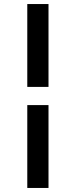

<svg xmlns="http://www.w3.org/2000/svg" viewBox="-20 -880 375 950"><path d="M220 -450H115V-860H220ZM220 50H115V-360H220Z"/></svg>

Font: TypoPRO Sinkin Sans
Style: 500 Medium
Weight: 500
Designer: Keith Bates
Foundry: K-Type
Version: Sinkin Sans (version 1.0)  by Keith Bates   •   © 2014   www